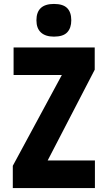

<svg xmlns="http://www.w3.org/2000/svg" viewBox="-20 -955 540 975"><path d="M45 0V-113L294 -574H49V-714H461V-601L222 -140H462V0ZM254 -769Q211 -769 188 -790Q165 -811 165 -852Q165 -935 254 -935Q300 -935 321 -914Q342 -893 342 -852Q342 -813 321.5 -791Q301 -769 254 -769Z"/></svg>

Font: Noto Sans Mono ExtraCondensed Black
Style: Regular
Weight: 900
Width: 2
Designer: Monotype Design Team
Foundry: Monotype Imaging Inc.
Version: Version 2.014